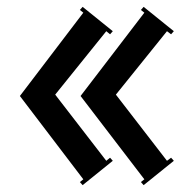

<svg xmlns="http://www.w3.org/2000/svg" viewBox="-20 -535 562 560"><path d="M391 -4 401 -12 215 -255 401 -498 391 -506 399 -515 487 -444 479 -435 467 -444 318 -259 467 -66 479 -75 487 -66 399 5ZM213 -4 223 -12 38 -255 223 -498 213 -506 221 -515 309 -444 301 -435 290 -444 141 -259 290 -66 301 -75 309 -66 221 5Z"/></svg>

Font: Copperplate CC
Style: Regular
Weight: 400
Designer: indestructible type*
Foundry: Cowboy Collective
Version: Version 1.000